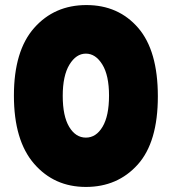

<svg xmlns="http://www.w3.org/2000/svg" viewBox="-20 -729 679 759"><path d="M319.5 10Q194 10 114.5 -82Q35 -174 35 -351Q35 -528 115 -618.5Q195 -709 321.5 -709Q448 -709 526 -619Q604 -529 604 -348Q604 -167 524.5 -78.5Q445 10 319.5 10ZM319.5 -517Q281 -517 254.5 -473.5Q228 -430 228 -350Q228 -270 253.5 -227.5Q279 -185 319.5 -185Q360 -185 385.5 -228Q411 -271 411 -351Q411 -431 384.5 -474Q358 -517 319.5 -517Z"/></svg>

Font: Lilita One
Style: Regular
Weight: 400
Designer: Juan Montoreano
Foundry: Juan Montoreano
Version: Version 1.002